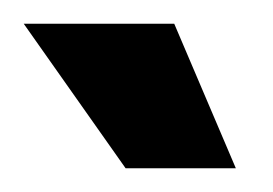

<svg xmlns="http://www.w3.org/2000/svg" viewBox="-23 -720 230 162"><path d="M124 -700H-3L83 -578H176Z"/></svg>

Font: Queering Heavy
Style: Bold
Weight: 900
Designer: Adam Naccarato
Foundry: adamnac
Version: Version 2.000;hotconv 1.0.109;makeotfexe 2.5.65596